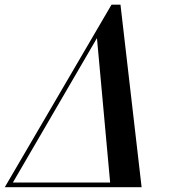

<svg xmlns="http://www.w3.org/2000/svg" viewBox="-77 -784 742 804"><path d="M-57 0 390 -764.5H427.5L516 0H386L329 -624.5L-34.5 0ZM-43 0 -38.5 -19.5H481.5L477 0Z"/></svg>

Font: Bodoni Moda 11pt Medium
Style: Italic
Weight: 500
Italic angle: -13°
Designer: Owen Earl
Foundry: indestructible type
Version: Version 2.004